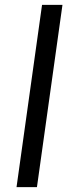

<svg xmlns="http://www.w3.org/2000/svg" viewBox="-20 -770 296 790"><path d="M132 0 237 -750H153L48 0Z"/></svg>

Font: Mohave
Style: Italic
Weight: 400
Italic angle: -8°
Designer: Gumpita Rahayu
Foundry: Tokotype
Version: Version 2.002;PS 002.002;hotconv 1.0.88;makeotf.lib2.5.64775